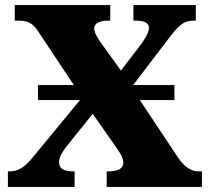

<svg xmlns="http://www.w3.org/2000/svg" viewBox="-20 -734 825 754"><path d="M760 -61C735 -61 707 -74 680 -114L529 -341H665V-400H503L641 -581C681 -634 701 -653 740 -653H749V-714H504V-653H509C540 -653 565 -648 565 -624C565 -606 546 -577 536 -563L455 -457L377 -565C364 -583 350 -607 350 -621C350 -637 361 -653 407 -653H413V-714H38V-653H51C103 -653 115 -633 137 -600L270 -400H129V-341H294L121 -131C91 -94 65 -61 17 -61H11V0H273V-61H269C225 -61 212 -75 212 -97C212 -118 226 -138 238 -155L344 -287L431 -163C461 -121 464 -109 464 -94C464 -72 444 -61 404 -61H399V0H773V-61Z"/></svg>

Font: UArctic Serif Black
Style: Regular
Weight: 900
Designer: Customization by Puisto advertising & original work Monotype Design Team
Foundry: Monotype Imaging Inc.
Version: Version 2.004